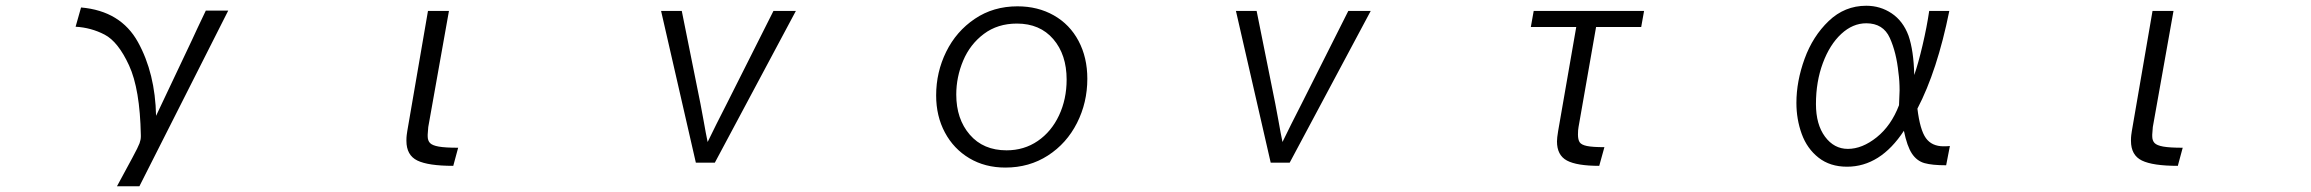

<svg xmlns="http://www.w3.org/2000/svg" viewBox="-20 -536 8040 668"><path d="M470 -61V-66Q467 -226 429 -308.5Q391 -391 344 -415.5Q297 -440 243 -443L262 -510Q400 -498 460 -389.5Q520 -281 523 -133Q543 -176 648 -397Q662 -428 696 -499H774L465 112H387Q420 51 440.5 13Q461 -25 465.5 -37.5Q470 -50 470 -61Z M1394 -46V-48Q1394 -58 1395 -66Q1396 -74 1397 -80L1469 -498H1542L1470 -94Q1468 -74 1468 -68V-62Q1468 -47 1476 -38.5Q1484 -30 1506.5 -26Q1529 -22 1574 -22L1557 41Q1470 41 1432 22.5Q1394 4 1394 -46Z M2280 -498H2352L2417 -175L2428 -116Q2436 -70 2442 -42Q2470 -100 2509 -176L2671 -498H2749L2467 30H2401Z M3237 -204Q3237 -285 3272 -356Q3307 -427 3371.5 -470.5Q3436 -514 3520 -514Q3591 -514 3646.5 -482.5Q3702 -451 3732.5 -393.5Q3763 -336 3763 -262Q3763 -179 3727 -108Q3691 -37 3626 5Q3561 47 3478 47Q3407 47 3352.5 14.5Q3298 -18 3267.5 -75Q3237 -132 3237 -204ZM3691 -259Q3691 -346 3644.5 -400Q3598 -454 3518 -454Q3451 -454 3403 -418Q3355 -382 3331 -325Q3307 -268 3307 -207Q3307 -122 3354 -67.5Q3401 -13 3482 -13Q3543 -13 3590.5 -45.5Q3638 -78 3664.5 -134.5Q3691 -191 3691 -259Z M4280 -498H4352L4417 -175L4428 -116Q4436 -70 4442 -42Q4470 -100 4509 -176L4671 -498H4749L4467 30H4401Z M5397 -44Q5397 -56 5401 -80L5464 -442H5306L5316 -498H5700L5690 -442H5533L5472 -94Q5470 -84 5470 -68Q5470 -50 5476 -41Q5482 -32 5501.5 -28Q5521 -24 5562 -24L5544 41Q5466 41 5431.5 22.5Q5397 4 5397 -44Z M6604 -81Q6522 44 6406 44Q6347 44 6307 12.5Q6267 -19 6248.5 -70Q6230 -121 6230 -178Q6230 -253 6258.5 -331.5Q6287 -410 6342.5 -463Q6398 -516 6473 -516Q6522 -516 6561.5 -489.5Q6601 -463 6620 -412Q6638 -360 6640 -275Q6654 -315 6669 -379Q6684 -443 6692 -498H6762Q6720 -290 6651 -158Q6660 -84 6680.5 -55.5Q6701 -27 6742 -27Q6756 -27 6764 -28L6751 39Q6702 39 6675.5 31.5Q6649 24 6632 -1.5Q6615 -27 6604 -81ZM6589 -221Q6589 -255 6585 -283Q6578 -353 6555 -404Q6532 -455 6473 -455Q6426 -455 6386 -418Q6346 -381 6322 -316.5Q6298 -252 6298 -174Q6298 -103 6329.5 -60.5Q6361 -18 6409 -18Q6459 -18 6509.5 -58.5Q6560 -99 6587 -170Q6589 -208 6589 -221Z M7394 -46V-48Q7394 -58 7395 -66Q7396 -74 7397 -80L7469 -498H7542L7470 -94Q7468 -74 7468 -68V-62Q7468 -47 7476 -38.5Q7484 -30 7506.5 -26Q7529 -22 7574 -22L7557 41Q7470 41 7432 22.5Q7394 4 7394 -46Z"/></svg>

Font: LINE Seed JP_TTF Regular
Style: Regular
Weight: 400
Designer: LINE & Fontrix & Fontworks
Version: Version 1.002